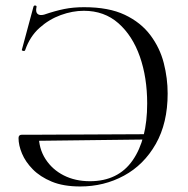

<svg xmlns="http://www.w3.org/2000/svg" viewBox="-20 -662 680 694"><path d="M270 12Q209 12 167 -5.5Q125 -23 98.5 -50Q72 -77 59.5 -107Q47 -137 47 -163Q47 -175 59 -175H120Q120 -125 144.5 -87Q169 -49 210.5 -28Q252 -7 305 -7Q407 -7 459.5 -82.5Q512 -158 512 -288Q512 -382 485.5 -457.5Q459 -533 408 -578Q357 -623 283 -623Q242 -623 199.5 -607.5Q157 -592 122.5 -561Q88 -530 71 -481Q70 -477 64 -478Q58 -479 59 -482L101 -638Q103 -643 108 -642Q113 -641 112 -637Q108 -619 115.5 -612Q123 -605 139 -609Q180 -623 212.5 -629.5Q245 -636 284 -636Q373 -636 431 -608.5Q489 -581 523.5 -535Q558 -489 572 -434Q586 -379 586 -324Q586 -217 543 -141.5Q500 -66 428 -27Q356 12 270 12ZM525 -177 526 -158 109 -153V-175Z"/></svg>

Font: Cormorant Light
Style: Regular
Weight: 400
Version: Version 4.000